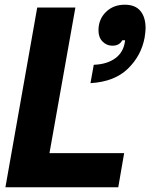

<svg xmlns="http://www.w3.org/2000/svg" viewBox="-20 -795 638 815"><path d="M482 0H3L138 -763H300L190 -145H507ZM378 -520Q435 -522 470.5 -548.5Q506 -575 511 -624H499Q487 -601 457 -601Q433 -601 415.5 -618.5Q398 -636 398 -666Q398 -713 429.5 -744Q461 -775 510 -775Q554 -775 576 -748.5Q598 -722 598 -675Q598 -664 594 -636Q580 -559 523 -503.5Q466 -448 364 -442Z"/></svg>

Font: Open Sauce Sans ExBold Italic
Style: Regular
Weight: 800
Italic angle: -10°
Designer: Alfredo Marco Pradil
Foundry: Creative Sauce Fz LLC
Version: Version 1.477